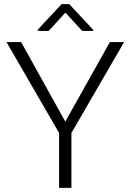

<svg xmlns="http://www.w3.org/2000/svg" viewBox="-20 -916 639 936"><path d="M298.3 -323.2 515.6 -710.9H585L328.1 -267.6V0H268.1V-267.6L11.7 -710.9H83ZM435.1 -770V-765.1H380.9L298.8 -854.5L217.3 -765.1H164.1V-771.5L280.3 -896H317.4Z"/></svg>

Font: Melbourne
Style: Light
Weight: 300
Designer: Google
Version: Version 2.000980; 2014